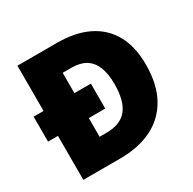

<svg xmlns="http://www.w3.org/2000/svg" viewBox="-157 -877 1047 1040"><g transform="rotate(-30 367.0 -357.0)"><path d="M324 -714Q439 -714 519 -674.5Q599 -635 641 -559Q683 -483 683 -372Q683 -248 636.5 -165Q590 -82 506 -41Q422 0 308 0H77V-275H15V-431H77V-714ZM326 -558H270V-431H373V-275H270V-158H313Q401 -158 442 -209Q483 -260 483 -365Q483 -430 465.5 -473Q448 -516 413.5 -537Q379 -558 326 -558Z"/></g></svg>

Font: Noto Sans Armenian Black
Style: Regular
Weight: 900
Version: Version 2.007